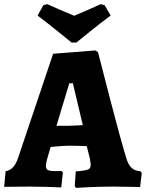

<svg xmlns="http://www.w3.org/2000/svg" viewBox="-28 -898 703 925"><path d="M332 -1 337 -72Q371 -75 385 -78Q399 -81 404 -87Q409 -93 409 -107Q409 -110 405 -134L390 -194Q338 -196 305 -196Q282 -196 238 -192L216 -190L198 -128Q193 -106 193 -100Q193 -85 201.5 -79.5Q210 -74 233 -74H269L275 -66L267 5Q252 4 204.5 2.5Q157 1 118 1L-8 2L-1 -73Q20 -77 34 -91.5Q48 -106 58 -134L228 -639L431 -655L444 -647Q459 -588 505.5 -409Q552 -230 579 -141Q589 -106 604.5 -90.5Q620 -75 649 -73L655 -64L647 3Q633 3 595.5 2Q558 1 517 1Q461 1 407 3.5Q353 6 338 7ZM306 -292Q311 -292 371 -295L323 -497H306L244 -292ZM153 -823 181 -873 200 -878Q241 -859 329 -822Q401 -852 457 -878L476 -873L505 -823Q456 -787 405.5 -746Q355 -705 340 -693H317Q302 -705 251.5 -746Q201 -787 153 -823Z"/></svg>

Font: Alegreya SC ExtraBold
Style: Regular
Weight: 800
Designer: Juan Pablo del Peral
Foundry: Huerta Tipografica
Version: Version 2.007; ttfautohint (v1.6)